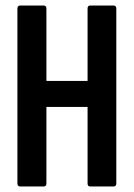

<svg xmlns="http://www.w3.org/2000/svg" viewBox="-20 -675 484 695"><path d="M53 0Q43 0 43 -11V-644Q43 -655 53 -655H138Q148 -655 148 -644V-382H297V-644Q297 -655 306 -655H391Q401 -655 401 -644V-11Q401 0 391 0H306Q297 0 297 -11V-288H148V-11Q148 0 138 0Z"/></svg>

Font: Sofia Sans Extra Condensed
Style: Bold
Weight: 700
Designer: Botio Nikoltchev, Ani Petrova
Foundry: lettersoup
Version: Version 4.101